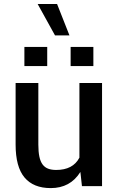

<svg xmlns="http://www.w3.org/2000/svg" viewBox="-20 -954 605 984"><path d="M336 -772.5H262L173 -933.5H272.5ZM222 -615.5H105V-713.5H222ZM458.5 -615.5H342V-713.5H458.5ZM240 10Q151.5 10 105.8 -44.2Q60 -98.5 60 -213.5V-528.5H176.5V-212.5Q176.5 -176 181.8 -151.2Q187 -126.5 198.2 -111.2Q209.5 -96 226.8 -89.5Q244 -83 268 -83Q354 -83 387 -146V-528.5H503V0H400L392 -72H391.5Q340 10 240 10Z"/></svg>

Font: Roberto Sans Medium
Style: Regular
Weight: 500
Designer: Google (font) & Cristiano Sobral (main changes)
Version: Version 1.000;October 12, 2021;FontCreator 14.0.0.2814 64-bi